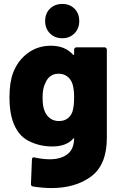

<svg xmlns="http://www.w3.org/2000/svg" viewBox="-20 -757 611 974"><path d="M368 -517H510Q515 -517 518.5 -513.5Q522 -510 522 -505V-58Q522 79 442.5 138Q363 197 242 197Q197 197 147 189Q137 188 137 176L142 52Q142 45 146 42.5Q150 40 156 42Q197 51 232 51Q289 51 322.5 25Q356 -1 356 -57Q356 -58 350 -52Q315 -14 245 -14Q179 -14 123.5 -43Q68 -72 44 -145Q28 -193 28 -263Q28 -340 47 -389Q71 -451 121.5 -488Q172 -525 238 -525Q310 -525 350 -480Q352 -478 354 -478.5Q356 -479 356 -482V-505Q356 -510 359.5 -513.5Q363 -517 368 -517ZM356 -264Q356 -309 346 -336Q337 -358 319.5 -370.5Q302 -383 277 -383Q230 -383 210 -336Q196 -309 196 -262Q196 -214 208 -190Q217 -169 235 -156Q253 -143 279 -143Q305 -143 322 -155.5Q339 -168 347 -189Q356 -216 356 -264ZM209 -650Q209 -689 233.5 -713Q258 -737 296 -737Q334 -737 358 -713Q382 -689 382 -650Q382 -612 357.5 -587.5Q333 -563 296 -563Q258 -563 233.5 -587.5Q209 -612 209 -650Z"/></svg>

Font: BARLOWEXTRABOLD
Style: Regular
Weight: 800
Designer: Jeremy Tribby
Foundry: Tribby Type
Version: Version 1.422